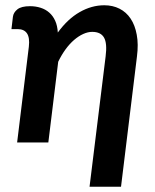

<svg xmlns="http://www.w3.org/2000/svg" viewBox="-20 -541 590 729"><path d="M439.5 168 500 -326.5C504 -357.5 503.8 -385.1 499.2 -409.2C494.8 -433.4 487 -453.8 476 -470.2C465 -486.8 450.9 -499.3 433.8 -508C416.6 -516.7 397.3 -521 376 -521C344 -521 312.9 -512.4 282.8 -495.2C252.6 -478.1 224.8 -452.2 199.5 -417.5C198.5 -434.8 195.2 -449.8 189.5 -462.2C183.8 -474.8 176.3 -485.1 167 -493.2C157.7 -501.4 146.8 -507.5 134.2 -511.5C121.8 -515.5 108.3 -517.5 94 -517.5C72 -517.5 56 -513.5 46 -505.5C36 -497.5 30.3 -488 29 -477L23.5 -430.5H46.5C63.2 -430.5 75.2 -425.1 82.5 -414.2C89.8 -403.4 92.2 -386.5 89.5 -363.5L45 0H163.5L201 -306.5C209.3 -323.8 218.7 -339.6 229 -353.8C239.3 -367.9 250.2 -379.8 261.5 -389.5C272.8 -399.2 284.3 -406.7 296 -412C307.7 -417.3 319 -420 330 -420C351.7 -420 366.7 -412.8 375 -398.2C383.3 -383.8 385.3 -359.8 381 -326.5L320 168Z"/></svg>

Font: Lato
Style: Bold Italic
Weight: 700
Italic angle: -7°
Designer: Lukasz Dziedzic
Foundry: tyPoland Lukasz Dziedzic
Version: Version 2.007; 2014-02-27